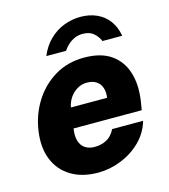

<svg xmlns="http://www.w3.org/2000/svg" viewBox="-109 -802 789 898"><g transform="rotate(-15 286.0 -353.0)"><path d="M257 10Q179.5 10 125.8 -22.5Q72 -55 48.2 -114Q24.5 -173 36.5 -252.5Q47.5 -328 86.8 -390.2Q126 -452.5 188.2 -489.8Q250.5 -527 330 -527Q411 -527 460 -492.8Q509 -458.5 527.5 -398.8Q546 -339 534.5 -262L527.5 -219.5H197.5Q192 -184 199.2 -159.8Q206.5 -135.5 225.2 -123Q244 -110.5 271.5 -110.5Q302.5 -110.5 328.5 -123.8Q354.5 -137 371 -170H521Q504.5 -113.5 463 -73.2Q421.5 -33 367 -11.5Q312.5 10 257 10ZM211 -317.5H386Q390 -343 383.5 -364.2Q377 -385.5 359.2 -398Q341.5 -410.5 312 -410.5Q286.5 -410.5 264.8 -397.2Q243 -384 229 -362.8Q215 -341.5 211 -317.5ZM162 -579.5Q181 -625 212.2 -655.2Q243.5 -685.5 282.5 -700.5Q321.5 -715.5 363 -715.5Q406 -715.5 441 -700Q476 -684.5 499 -654Q522 -623.5 529.5 -579.5H434Q424 -603 404.8 -619.5Q385.5 -636 352.5 -636Q331 -636 313.5 -628.2Q296 -620.5 282 -607.8Q268 -595 257.5 -579.5Z"/></g></svg>

Font: Public Sans Thin ExtraBold
Style: Italic
Weight: 800
Italic angle: -8°
Version: Version 2.001